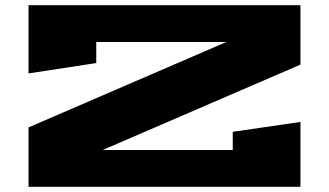

<svg xmlns="http://www.w3.org/2000/svg" viewBox="-20 -720 1268 740"><path d="M90 0V-229L852 -558H351V-477L90 -437V-700H1138V-471L376 -142H877V-212L1138 -250V0Z"/></svg>

Font: Stalinist One
Style: Regular
Weight: 400
Designer: Jovanny Lemonad
Foundry: Alexey Maslov, Jovanny Lemonad
Version: Version 3.004